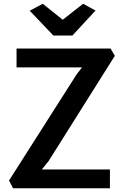

<svg xmlns="http://www.w3.org/2000/svg" viewBox="-20 -1001 656 1021"><path d="M49.5 0 28 -41 387.5 -605.5 416 -642.5H68V-743H568L590.5 -704L238.5 -144.5L202.5 -100H564.5V0ZM264 -812 138 -944 207.5 -981 313.5 -896 422 -981 488 -945 365 -812Z"/></svg>

Font: Merriweather Sans Medium
Style: Regular
Weight: 500
Designer: Eben Sorkin
Foundry: Eben Sorkin
Version: Version 2.001